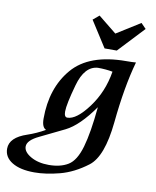

<svg xmlns="http://www.w3.org/2000/svg" viewBox="-242 -801 932 1149"><g transform="rotate(10 224.0 -227.0)"><path d="M184.1 -87.9Q239.3 -87.9 311 -184.3Q382.8 -280.8 402.8 -405.8Q360.4 -413.6 313.5 -413.6Q232.9 -408.7 199 -287.1Q165 -165.5 165 -122.1Q165 -87.9 184.1 -87.9ZM123.5 210Q194.3 210 241 181.4Q287.6 152.8 313.2 64.2Q338.9 -24.4 353.5 -181.2Q266.6 -57.6 187 -18.1Q107.4 21.5 38.1 54.4Q-31.2 87.4 -31.2 125Q-31.2 158.2 13.7 184.1Q58.6 210 123.5 210ZM46.4 269Q-39.6 269 -88.9 239Q-138.2 209 -138.2 157.2Q-138.2 88.4 -33.2 53.7Q19 36.1 71.8 6.3Q45.4 -4.9 45.4 -58.1Q45.4 -244.1 147 -363.3Q248.5 -482.4 474.1 -482.4Q507.8 -482.4 531.7 -484.4Q487.8 -328.1 466.3 -108.9Q445.3 102.5 364.5 163.8Q283.7 225.1 199.7 247.1Q115.7 269 46.4 269ZM406.2 -534.7H332L231.4 -691.9L268.6 -723.1L379.9 -633.3L523.4 -723.1L553.7 -691.9Z"/></g></svg>

Font: Kelvinch
Style: Bold Italic
Weight: 700
Italic angle: -10°
Designer: Paul James Miller
Foundry: High-Logic / Made with FontCreator
Version: Version 3.30 September 23, 2016